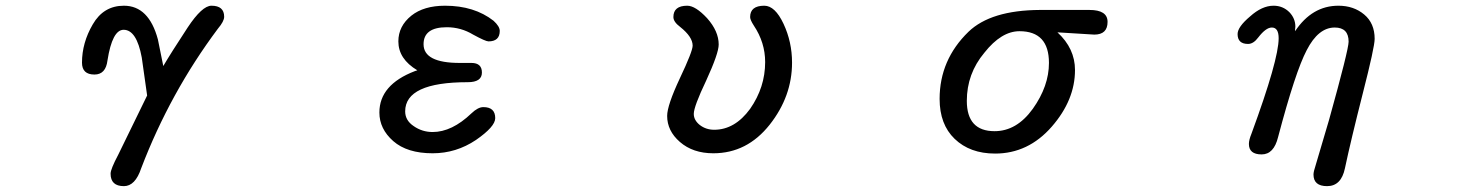

<svg xmlns="http://www.w3.org/2000/svg" viewBox="-20 -507 5040 662"><path d="M361.3 91.8Q361.3 76.2 387.7 26.4L487.3 -177.7L468.8 -308.6Q451.2 -404.3 406.2 -404.3Q367.2 -404.3 350.6 -298.8Q344.7 -250 305.7 -250Q262.7 -250 262.7 -291Q262.7 -359.4 299.8 -422.9Q336.9 -487.3 407.2 -487.3Q493.2 -487.3 524.4 -371.1L543 -279.3Q569.3 -324.2 627 -412.1Q676.8 -487.3 709 -487.3Q752.9 -487.3 752.9 -449.2Q752.9 -433.6 731.4 -408.2Q566.4 -187.5 466.8 73.2Q446.3 134.8 407.2 134.8Q361.3 134.8 361.3 91.8Z M1335.9 -20.5Q1288.1 -62.5 1288.1 -119.1Q1288.1 -214.8 1410.2 -261.7L1418.9 -264.6Q1353.5 -303.7 1353.5 -364.3Q1353.5 -417 1398.4 -453.1Q1441.4 -487.3 1514.6 -487.3Q1615.2 -487.3 1681.6 -435.5Q1703.1 -416 1703.1 -400.4Q1703.1 -364.3 1664.1 -364.3Q1654.3 -364.3 1611.3 -387.7Q1569.3 -413.1 1520.5 -413.1Q1440.4 -413.1 1440.4 -354.5Q1440.4 -290 1565.4 -290H1605.5Q1641.6 -290 1641.6 -256.8Q1641.6 -223.6 1592.8 -223.6Q1377 -223.6 1377 -123Q1377 -91.8 1406.2 -72.3Q1435.5 -51.8 1471.7 -51.8Q1538.1 -51.8 1605.5 -116.2Q1627.9 -137.7 1646.5 -137.7Q1687.5 -137.7 1687.5 -99.6Q1687.5 -70.3 1621.1 -24.4Q1552.7 21.5 1471.7 21.5Q1383.8 21.5 1335.9 -20.5Z M2324.2 -17.6Q2280.3 -55.7 2280.3 -107.4Q2280.3 -143.6 2324.2 -237.3Q2368.2 -330.1 2368.2 -349.6Q2368.2 -379.9 2325.2 -414.1Q2301.8 -431.6 2301.8 -448.2Q2301.8 -487.3 2349.6 -487.3Q2377.9 -487.3 2418 -444.3Q2458 -399.4 2458 -353.5Q2458 -323.2 2415 -229.5Q2372.1 -139.6 2372.1 -114.3Q2372.1 -92.8 2392.6 -76.2Q2414.1 -59.6 2442.4 -59.6Q2513.7 -59.6 2566.4 -131.8Q2618.2 -206.1 2618.2 -293Q2618.2 -360.4 2579.1 -418.9Q2566.4 -438.5 2566.4 -448.2Q2566.4 -487.3 2615.2 -487.3Q2652.3 -487.3 2681.6 -424.8Q2710.9 -362.3 2710.9 -291Q2710.9 -174.8 2633.8 -77.1Q2555.7 21.5 2439.5 21.5Q2369.1 21.5 2324.2 -17.6Z M3271.5 -28.3Q3219.7 -78.1 3219.7 -166Q3219.7 -300.8 3319.3 -397.5Q3396.5 -471.7 3565.4 -472.7H3736.3Q3798.8 -472.7 3798.8 -431.6Q3798.8 -387.7 3752.9 -387.7L3626 -395.5Q3686.5 -339.8 3686.5 -265.6Q3686.5 -162.1 3606.4 -70.3Q3525.4 22.5 3411.1 22.5Q3324.2 22.5 3271.5 -28.3ZM3541 -131.8Q3596.7 -210 3596.7 -290Q3596.7 -399.4 3495.1 -399.4Q3432.6 -399.4 3374 -325.2Q3313.5 -252.9 3313.5 -159.2Q3313.5 -54.7 3409.2 -54.7Q3485.4 -54.7 3541 -131.8Z M4508.8 94.7Q4508.8 85 4516.6 61.5L4562.5 -93.8Q4629.9 -335.9 4629.9 -363.3Q4629.9 -412.1 4582 -412.1Q4525.4 -412.1 4485.4 -334Q4446.3 -259.8 4386.7 -34.2Q4372.1 25.4 4330.1 25.4Q4286.1 25.4 4286.1 -10.7Q4286.1 -24.4 4294.9 -45.9Q4388.7 -300.8 4388.7 -375Q4388.7 -412.1 4365.2 -412.1Q4344.7 -412.1 4318.4 -377.9Q4301.8 -355.5 4283.2 -355.5Q4247.1 -355.5 4247.1 -389.6Q4247.1 -414.1 4290 -450.2Q4331.1 -487.3 4371.1 -487.3Q4403.3 -487.3 4425.8 -464.8Q4446.3 -443.4 4446.3 -415L4445.3 -404.3V-399.4Q4503.9 -487.3 4594.7 -487.3Q4647.5 -487.3 4683.6 -457Q4719.7 -426.8 4719.7 -373Q4719.7 -344.7 4678.7 -184.6Q4637.7 -23.4 4617.2 73.2Q4604.5 134.8 4555.7 134.8Q4508.8 134.8 4508.8 94.7Z"/></svg>

Font: jf-openhuninn-1.0
Style: Regular
Weight: 400
Designer: [Kosugi Maru]
      Designed by Motoya company      

      [Varela Round]
      Joe Prince(Latin component); Avraham Co
Foundry: justfont CO.,LTD.
Version: 1.0